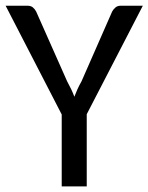

<svg xmlns="http://www.w3.org/2000/svg" viewBox="-20 -662 527 682"><path d="M0 0ZM288.1 -256.3V0H199.2V-255.4L0 -641.6H78.1Q89.4 -641.6 96.4 -636Q103.5 -630.4 108.4 -621.1L218.3 -373.5Q226.6 -358.4 232.9 -345Q239.3 -331.5 244.1 -318.4Q249 -331.5 255.1 -345Q261.2 -358.4 269.5 -373L378.4 -621.1Q382.3 -628.4 389.6 -635Q397 -641.6 408.2 -641.6H487.3Z"/></svg>

Font: Carlito
Style: Regular
Weight: 400
Designer: Lukasz Dziedzic
Foundry: tyPoland Lukasz Dziedzic
Version: Version 1.104